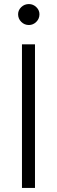

<svg xmlns="http://www.w3.org/2000/svg" viewBox="-20 -924 280 944"><path d="M88 -706H152V0H88ZM69 -854Q69 -874 84.5 -889Q100 -904 122 -904Q143 -904 158.5 -889Q174 -874 174 -854Q174 -832 158.5 -816.5Q143 -801 122 -801Q100 -801 84.5 -816.5Q69 -832 69 -854Z"/></svg>

Font: Lineal Light
Style: Regular
Weight: 300
Designer: Created by Frank Adebiaye with contributions from Anton Moglia & Ariel Martín Pérez
Created by Frank ADEBIAYE with FontF
Foundry: Velvetyne Type Foundry
Version: Version 2.000